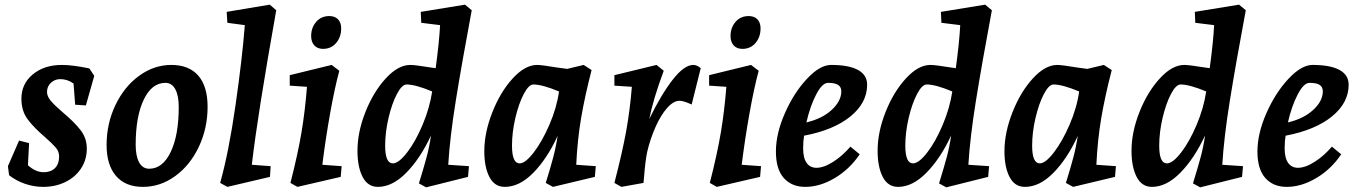

<svg xmlns="http://www.w3.org/2000/svg" viewBox="-20 -790 5830 825"><path d="M19 -37 14 -76 62 -186 105 -175 100 -80Q133 -50 168 -50Q198 -50 216 -67.5Q234 -85 234 -118Q234 -139 219.5 -156Q205 -173 172 -202Q124 -243 98 -278.5Q72 -314 72 -366Q72 -430 121 -470.5Q170 -511 246 -511Q291 -511 364 -496L385 -464L349 -337L303 -340L296 -431Q270 -450 239 -450Q216 -450 199 -434.5Q182 -419 182 -395Q182 -376 198.5 -356.5Q215 -337 250 -307Q300 -265 326.5 -230.5Q353 -196 353 -152Q353 -104 328.5 -66.5Q304 -29 261 -8Q218 13 166 13Q126 13 88 0Q50 -13 19 -37Z M438 -167Q438 -259 476 -338.5Q514 -418 578 -464.5Q642 -511 716 -511Q792 -511 832 -465Q872 -419 872 -331Q872 -239 834.5 -159.5Q797 -80 733 -33.5Q669 13 594 13Q519 13 478.5 -34Q438 -81 438 -167ZM748 -330Q748 -380 733 -407Q718 -434 691 -434Q632 -434 597.5 -361.5Q563 -289 563 -168Q563 -119 578 -92Q593 -65 621 -65Q679 -65 713.5 -137Q748 -209 748 -330Z M1032 -682 957 -692 954 -739 1139 -770 1167 -746Q1087 -298 1062 -82L1143 -76L1140 -30L957 13L926 -4Q963 -136 992 -338Q1021 -540 1032 -682Z M1299 -417 1225 -422V-467L1405 -511L1438 -486Q1418 -412 1398.5 -303Q1379 -194 1365 -82L1448 -76L1444 -30L1258 13L1228 -4Q1260 -129 1275.5 -221.5Q1291 -314 1299 -417ZM1317 -635Q1317 -671 1338.5 -696Q1360 -721 1395 -721Q1419 -721 1432.5 -707Q1446 -693 1446 -668Q1446 -631 1424.5 -605.5Q1403 -580 1368 -580Q1344 -580 1330.5 -595Q1317 -610 1317 -635Z M1516 -142Q1516 -223 1550.5 -309.5Q1585 -396 1638 -453.5Q1691 -511 1743 -511Q1763 -511 1831 -500L1852 -497Q1867 -606 1871 -682L1790 -692L1788 -739L1978 -770L2007 -746Q1964 -516 1938.5 -357.5Q1913 -199 1906 -82L1995 -76L1991 -30L1811 15L1780 -2Q1801 -70 1813 -114.5Q1825 -159 1832 -208Q1786 -109 1726 -48Q1666 13 1604 13Q1560 13 1538 -30Q1516 -73 1516 -142ZM1668 -88Q1693 -88 1729 -134.5Q1765 -181 1795.5 -253Q1826 -325 1837 -397Q1765 -427 1727 -427Q1707 -427 1685.5 -386Q1664 -345 1649.5 -283.5Q1635 -222 1635 -164Q1635 -88 1668 -88Z M2061 -140Q2061 -220 2095.5 -307.5Q2130 -395 2183 -453Q2236 -511 2288 -511Q2307 -511 2373 -500L2417 -494L2488 -511L2522 -489Q2493 -377 2477 -283Q2461 -189 2456 -82L2540 -76L2536 -30L2356 13L2325 -4Q2345 -68 2357 -113.5Q2369 -159 2376 -206Q2331 -108 2271.5 -47.5Q2212 13 2149 13Q2105 13 2083 -29.5Q2061 -72 2061 -140ZM2213 -88Q2237 -88 2273 -134.5Q2309 -181 2340.5 -253.5Q2372 -326 2382 -397Q2310 -427 2272 -427Q2252 -427 2230.5 -386Q2209 -345 2194.5 -283.5Q2180 -222 2180 -164Q2180 -88 2213 -88Z M2695 -417 2620 -422V-467L2801 -511L2832 -486Q2786 -362 2770 -279Q2821 -384 2870.5 -447.5Q2920 -511 2959 -511Q2975 -511 2991 -497L2952 -341Q2917 -357 2900 -357Q2874 -357 2846.5 -326Q2819 -295 2796.5 -244Q2774 -193 2761 -138Q2753 -101 2747 -25L2745 -4L2650 13L2620 -4Q2654 -135 2670.5 -226Q2687 -317 2695 -417Z M3101 -417 3027 -422V-467L3207 -511L3240 -486Q3220 -412 3200.5 -303Q3181 -194 3167 -82L3250 -76L3246 -30L3060 13L3030 -4Q3062 -129 3077.5 -221.5Q3093 -314 3101 -417ZM3119 -635Q3119 -671 3140.5 -696Q3162 -721 3197 -721Q3221 -721 3234.5 -707Q3248 -693 3248 -668Q3248 -631 3226.5 -605.5Q3205 -580 3170 -580Q3146 -580 3132.5 -595Q3119 -610 3119 -635Z M3314 -139Q3314 -216 3352.5 -303.5Q3391 -391 3447 -451Q3503 -511 3551 -511Q3627 -511 3666.5 -489.5Q3706 -468 3706 -426Q3706 -348 3634 -289.5Q3562 -231 3435 -207Q3431 -183 3431 -153Q3431 -111 3446 -90Q3461 -69 3488 -69Q3520 -69 3560.5 -95Q3601 -121 3634 -160L3674 -127Q3631 -63 3567 -25Q3503 13 3440 13Q3382 13 3348 -25Q3314 -63 3314 -139ZM3595 -398Q3595 -416 3581.5 -425Q3568 -434 3538 -434Q3513 -434 3487 -384Q3461 -334 3445 -264Q3513 -280 3554 -318Q3595 -356 3595 -398Z M3751 -142Q3751 -223 3785.5 -309.5Q3820 -396 3873 -453.5Q3926 -511 3978 -511Q3998 -511 4066 -500L4087 -497Q4102 -606 4106 -682L4025 -692L4023 -739L4213 -770L4242 -746Q4199 -516 4173.5 -357.5Q4148 -199 4141 -82L4230 -76L4226 -30L4046 15L4015 -2Q4036 -70 4048 -114.5Q4060 -159 4067 -208Q4021 -109 3961 -48Q3901 13 3839 13Q3795 13 3773 -30Q3751 -73 3751 -142ZM3903 -88Q3928 -88 3964 -134.5Q4000 -181 4030.5 -253Q4061 -325 4072 -397Q4000 -427 3962 -427Q3942 -427 3920.5 -386Q3899 -345 3884.5 -283.5Q3870 -222 3870 -164Q3870 -88 3903 -88Z M4296 -140Q4296 -220 4330.5 -307.5Q4365 -395 4418 -453Q4471 -511 4523 -511Q4542 -511 4608 -500L4652 -494L4723 -511L4757 -489Q4728 -377 4712 -283Q4696 -189 4691 -82L4775 -76L4771 -30L4591 13L4560 -4Q4580 -68 4592 -113.5Q4604 -159 4611 -206Q4566 -108 4506.5 -47.5Q4447 13 4384 13Q4340 13 4318 -29.5Q4296 -72 4296 -140ZM4448 -88Q4472 -88 4508 -134.5Q4544 -181 4575.5 -253.5Q4607 -326 4617 -397Q4545 -427 4507 -427Q4487 -427 4465.5 -386Q4444 -345 4429.5 -283.5Q4415 -222 4415 -164Q4415 -88 4448 -88Z M4842 -142Q4842 -223 4876.5 -309.5Q4911 -396 4964 -453.5Q5017 -511 5069 -511Q5089 -511 5157 -500L5178 -497Q5193 -606 5197 -682L5116 -692L5114 -739L5304 -770L5333 -746Q5290 -516 5264.5 -357.5Q5239 -199 5232 -82L5321 -76L5317 -30L5137 15L5106 -2Q5127 -70 5139 -114.5Q5151 -159 5158 -208Q5112 -109 5052 -48Q4992 13 4930 13Q4886 13 4864 -30Q4842 -73 4842 -142ZM4994 -88Q5019 -88 5055 -134.5Q5091 -181 5121.5 -253Q5152 -325 5163 -397Q5091 -427 5053 -427Q5033 -427 5011.5 -386Q4990 -345 4975.5 -283.5Q4961 -222 4961 -164Q4961 -88 4994 -88Z M5383 -139Q5383 -216 5421.5 -303.5Q5460 -391 5516 -451Q5572 -511 5620 -511Q5696 -511 5735.5 -489.5Q5775 -468 5775 -426Q5775 -348 5703 -289.5Q5631 -231 5504 -207Q5500 -183 5500 -153Q5500 -111 5515 -90Q5530 -69 5557 -69Q5589 -69 5629.5 -95Q5670 -121 5703 -160L5743 -127Q5700 -63 5636 -25Q5572 13 5509 13Q5451 13 5417 -25Q5383 -63 5383 -139ZM5664 -398Q5664 -416 5650.5 -425Q5637 -434 5607 -434Q5582 -434 5556 -384Q5530 -334 5514 -264Q5582 -280 5623 -318Q5664 -356 5664 -398Z"/></svg>

Font: Andada Pro
Style: Bold Italic
Weight: 700
Italic angle: -7°
Designer: Carolina Giovagnoli
Foundry: Huerta Tipografica
Version: Version 3.005; ttfautohint (v1.8.4)